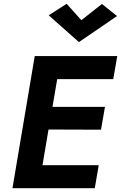

<svg xmlns="http://www.w3.org/2000/svg" viewBox="-20 -997 641 1017"><path d="M411 -890 333 -977 238 -916 398 -774 600 -912 520 -976ZM237 -311 515 -310 536 -431H258L283 -578H580L601 -700H304H256H164L46 0H136H184H482L503 -122H205Z"/></svg>

Font: Jost* 600 Semi Italic
Style: Italic
Weight: 600
Italic angle: -10°
Version: Version 3.200; ttfautohint (v0.97) -l 8 -r 50 -G 200 -x 14 -